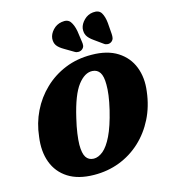

<svg xmlns="http://www.w3.org/2000/svg" viewBox="-138 -1073 1047 1192"><g transform="rotate(-15 385.5 -476.5)"><path d="M494.5 -712.5Q595.5 -712 660.2 -670.8Q725 -629.5 752 -559.8Q779 -490 767.5 -404.5Q756.5 -310.5 717.8 -233.5Q679 -156.5 618.8 -101Q558.5 -45.5 482 -16.2Q405.5 13 318 12Q217.5 11 153.2 -30Q89 -71 62.5 -142.2Q36 -213.5 49 -305.5Q58 -390 94 -464Q130 -538 188.8 -594.2Q247.5 -650.5 324.8 -682Q402 -713.5 494.5 -712.5ZM342 -86Q372 -85.5 402.8 -110.5Q433.5 -135.5 462 -194Q490.5 -252.5 514.5 -351.5Q526.5 -402 531.8 -441.8Q537 -481.5 536.5 -511Q536.5 -563.5 520.8 -587.8Q505 -612 474 -614Q425 -617 380 -558.5Q335 -500 302 -357.5Q289.5 -305 283.8 -264Q278 -223 277.5 -192Q277.5 -136.5 293.5 -111.8Q309.5 -87 342 -86ZM644 -877.5 649.5 -805Q650.5 -790.5 648.2 -779Q646 -767.5 634.5 -758Q623.5 -750 610.2 -750.5Q597 -751 587 -758.5L532 -798Q502.5 -818.5 491.8 -838.2Q481 -858 484.5 -885.5Q489.5 -913 513.8 -937Q538 -961 571.5 -964.5Q610 -968.5 625 -943.5Q640 -918.5 644 -877.5ZM448.5 -877.5 458.5 -806.5Q461 -793 459.5 -781.2Q458 -769.5 447 -760Q436.5 -751.5 423 -751Q409.5 -750.5 399 -757L340 -792Q308.5 -810 296 -828.2Q283.5 -846.5 285.5 -873.5Q288.5 -901.5 311.5 -926.5Q334.5 -951.5 368 -957Q407 -964 424 -940.8Q441 -917.5 448.5 -877.5Z"/></g></svg>

Font: Fraunces 72pt S100 Black
Style: Italic
Weight: 900
Italic angle: -16°
Version: Version 1.000; ttfautohint (v1.8.3)